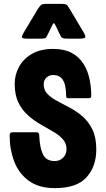

<svg xmlns="http://www.w3.org/2000/svg" viewBox="-20 -963 548 993"><path d="M244 -820 230 -791Q222 -774 218 -768.5Q214 -763 189 -763H122Q93 -763 93 -771Q93 -779 103 -795L176 -917Q186 -932 192.5 -937.5Q199 -943 224 -943H295Q313 -943 320 -940.5Q327 -938 331 -931.5Q335 -925 342 -914L413 -795Q423 -778 421 -770.5Q419 -763 389 -763H335Q315 -763 307 -765Q299 -767 295.5 -773.5Q292 -780 285 -794L271 -824Q261 -846 257.5 -843.5Q254 -841 244 -820ZM183 -263Q185 -202 201.5 -166Q218 -130 263 -130Q289 -130 306.5 -147.5Q324 -165 324 -191Q324 -222 304.5 -243.5Q285 -265 254.5 -282.5Q224 -300 190 -319.5Q156 -339 125.5 -366Q95 -393 75.5 -432Q56 -471 56 -529Q56 -576 78.5 -617.5Q101 -659 145.5 -684.5Q190 -710 254 -710Q313 -710 351.5 -689Q390 -668 412 -632.5Q434 -597 443 -554Q452 -511 452 -467Q452 -455 439 -455H339Q330 -455 326 -456.5Q322 -458 322 -467Q322 -495 317 -519.5Q312 -544 297.5 -559.5Q283 -575 254 -575Q235 -575 220.5 -562Q206 -549 206 -526Q206 -497 225.5 -477Q245 -457 276 -440.5Q307 -424 342 -405.5Q377 -387 408 -360Q439 -333 458.5 -292Q478 -251 478 -190Q478 -102 427.5 -46Q377 10 264 10Q181 10 129 -28Q77 -66 53.5 -128Q30 -190 30 -261Q30 -272 34 -275.5Q38 -279 50 -279H169Q183 -279 183 -263Z"/></svg>

Font: Railroad Gothic CC
Style: Bold
Weight: 700
Designer: indestructible type*
Foundry: Cowboy Collective
Version: Version 1.000